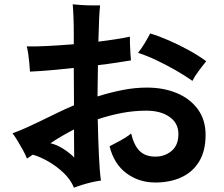

<svg xmlns="http://www.w3.org/2000/svg" viewBox="-20 -831 1040 890"><path d="M323 39Q307 1 275 -29.5Q243 -60 205 -82Q167 -104 132 -114Q125 -109 118 -104.5Q111 -100 105 -96Q99 -112 87 -134Q75 -156 62 -177.5Q49 -199 38 -213Q73 -226 103 -239.5Q133 -253 172 -272Q207 -289 245 -307.5Q283 -326 323 -343L322 -516Q268 -510 215.5 -505.5Q163 -501 119 -499Q118 -515 116 -537Q114 -559 111 -580.5Q108 -602 104 -616Q147 -615 204 -618Q261 -621 322 -626V-677Q322 -715 320.5 -753.5Q319 -792 317 -811Q336 -809 360.5 -807.5Q385 -806 408 -806Q431 -806 444 -806Q439 -766 436 -638Q526 -649 582 -661Q582 -648 582.5 -626.5Q583 -605 584.5 -584Q586 -563 587 -551Q556 -546 517 -540Q478 -534 434 -529Q433 -495 433 -458.5Q433 -422 432 -384Q489 -402 547 -413.5Q605 -425 661 -425Q739 -425 800.5 -399Q862 -373 897.5 -324Q933 -275 933 -206Q933 -132 903.5 -83Q874 -34 821.5 -9.5Q769 15 700 15Q624 15 566 -28Q508 -71 488 -153Q510 -164 539 -180Q568 -196 588 -212Q601 -157 627.5 -131Q654 -105 700 -105Q744 -105 775.5 -131.5Q807 -158 807 -210Q807 -260 766 -289Q725 -318 658 -318Q600 -318 543 -307Q486 -296 433 -278Q435 -187 438.5 -110.5Q442 -34 448 6Q430 8 406.5 13.5Q383 19 360.5 26Q338 33 323 39ZM872 -456Q840 -479 796.5 -504Q753 -529 707 -551Q661 -573 620 -586Q636 -606 651.5 -632Q667 -658 676 -676Q719 -663 765.5 -642.5Q812 -622 856.5 -597.5Q901 -573 936 -547Q920 -528 900.5 -501.5Q881 -475 872 -456ZM324 -101Q324 -113 323.5 -148Q323 -183 323 -231Q294 -216 266.5 -200Q239 -184 214 -167Q244 -160 273 -141.5Q302 -123 324 -101Z"/></svg>

Font: Zen Kaku Gothic Antique
Style: Bold
Weight: 700
Designer: Yoshimichi Ohira
Foundry: Positype
Version: Version 1.001